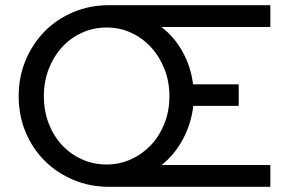

<svg xmlns="http://www.w3.org/2000/svg" viewBox="-20 -720 1109 740"><path d="M400 0Q327 0 263.5 -26.5Q200 -53 153 -99.5Q106 -146 79 -210Q52 -274 52 -350Q52 -423 78.5 -487Q105 -551 151.5 -598.5Q198 -646 262 -673Q326 -700 400 -700H1022V-616H602Q652 -578 684 -520Q716 -462 724 -395H900V-312H725Q717 -243 685 -183.5Q653 -124 603 -84H1022V0ZM392 -86Q439 -86 482.5 -105Q526 -124 559.5 -158.5Q593 -193 613 -242Q633 -291 633 -350Q633 -405 614 -453.5Q595 -502 562.5 -537.5Q530 -573 486 -593.5Q442 -614 392 -614Q339 -614 294 -593Q249 -572 217 -536Q185 -500 167 -452Q149 -404 149 -350Q149 -294 167 -246Q185 -198 217.5 -162.5Q250 -127 294.5 -106.5Q339 -86 392 -86Z"/></svg>

Font: Rosa Sans
Style: Regular
Weight: 400
Designer: Pentagram / MCKL
Foundry: Pentagram / MCKL
Version: Version 1.005;September 16, 2019;FontCreator 11.5.0.2425 64-